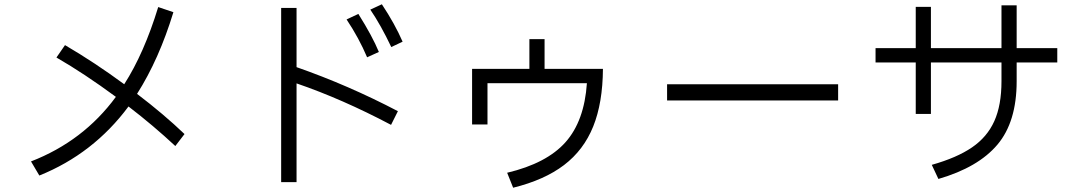

<svg xmlns="http://www.w3.org/2000/svg" viewBox="-20 -812 5040 898"><path d="M800 -129Q697 -225 581 -314Q417 -93 164 9L125 -57Q370 -152 522 -359Q374 -468 244 -543L284 -601Q424 -519 561 -418Q654 -563 720 -779L791 -755Q724 -535 621 -373Q747 -277 843 -185Z M1810 -592Q1761 -695 1712 -767L1766 -792Q1827 -700 1863 -617ZM1367 -775V-498Q1610 -413 1841 -292L1809 -228Q1580 -349 1367 -422V40H1295V-775ZM1697 -544Q1659 -634 1601 -721L1656 -747Q1722 -642 1752 -569Z M2527 -490H2800Q2799 -331 2754.5 -220.5Q2710 -110 2618 -40Q2526 30 2380 66L2352 -4Q2537 -48 2625 -147Q2713 -246 2725 -423H2260V-230H2188V-490H2456V-629H2527Z M3900 -342H3100V-418H3900Z M4925 -587V-520H4735V-432Q4735 -242 4645 -135.5Q4555 -29 4369 25L4338 -41Q4455 -74 4526 -122.5Q4597 -171 4630.5 -245.5Q4664 -320 4664 -432V-520H4334V-279H4263V-520H4075V-587H4263V-780H4334V-587H4664V-787H4735V-587Z"/></svg>

Font: IBM Plex Sans JP
Style: Regular
Weight: 400
Designer: Mike Abbink; Paul van der Laan; Pieter van Rosmalen; Wujin Sim; Yejin Wi; Jinhee Kim; Boomi Park; Yona Kim; Kichan Ma
Foundry: Sandoll Inc.
Version: Version 1.001